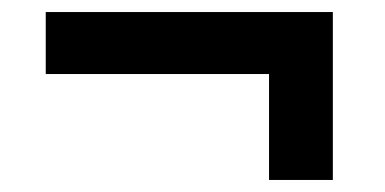

<svg xmlns="http://www.w3.org/2000/svg" viewBox="-20 -377 640 319"><path d="M533 -78V-357H56V-254H427V-78Z"/></svg>

Font: IBM Plex Thai SemiBold
Style: Regular
Weight: 600
Designer: Mike Abbink, Paul van der Laan, Pieter van Rosmalen, Ben Mitchell, Mark Frömberg
Foundry: Bold Monday
Version: Version 1.0